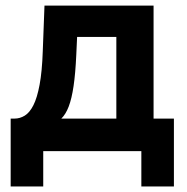

<svg xmlns="http://www.w3.org/2000/svg" viewBox="-20 -544 672 691"><path d="M18.4 127.1V-117.2H32.1Q51.8 -117.2 69.3 -128Q86.8 -138.8 100.2 -165.3Q113.7 -191.8 122.5 -239Q131.4 -286.2 133.9 -359.3L140.1 -523.8H532.7V-117.2H605.9V127.1H488.7V0H135.6V127.1ZM200.7 -117.2H398.7V-411.1H257.5L254.5 -345.9Q251.5 -279.8 244.8 -234.3Q238.1 -188.7 227.3 -160.6Q216.5 -132.4 200.7 -117.2Z"/></svg>

Font: Raleway Thin
Style: Regular
Weight: 100
Designer: Matt McInerney, Pablo Impallari, Rodrigo Fuenzalida
Foundry: Matt McInerney, Pablo Impallari, Rodrigo Fuenzalida
Version: Version 4.026